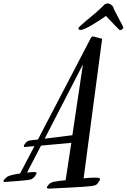

<svg xmlns="http://www.w3.org/2000/svg" viewBox="-200 -969 732 1109"><path d="M-27 -158C-39 -156 -50 -149 -57 -137L-61 -130C-63 -128 -63 -125 -62 -123C-61 -121 -59 -120 -57 -120L-1 -125L-84 33C-146 42 -156 50 -162 55C-182 71 -186 83 -170 82C-154 80 -35 74 -18 66C-1 57 7 42 11 32C14 23 -4 23 -44 28L37 -128L212 -144L179 72C155 74 136 77 129 78C104 81 89 87 82 96C65 115 66 122 93 120C119 119 288 111 326 106C364 101 360 93 371 80C382 66 386 57 347 57C334 57 310 58 283 61L390 -745L344 -757C340 -758 337 -759 333 -758C330 -756 327 -754 325 -750L19 -163ZM58 -168 279 -597 218 -188ZM511 -814C503 -832 486 -860 457 -918C455 -937 434 -949 422 -949C406 -949 402 -941 393 -932C347 -886 312 -864 259 -815C255 -811 253 -808 253 -804C253 -800 257 -796 265 -796C292 -796 374 -850 412 -877C505 -778 492 -795 495 -795C501 -795 512 -803 512 -811C512 -812 511 -813 511 -814Z"/></svg>

Font: Mervale Script
Style: Regular
Weight: 400
Designer: Astigmatic (AOETI)
Foundry: Astigmatic (AOETI)
Version: Version 1.000